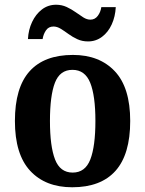

<svg xmlns="http://www.w3.org/2000/svg" viewBox="-20 -781 613 811"><path d="M285 10Q172 10 107.5 -59.5Q43 -129 43 -270Q43 -411 105 -480Q167 -549 288 -549Q400 -549 465 -480Q530 -411 530 -270Q530 -129 468 -59.5Q406 10 285 10ZM287 -52Q340 -52 361.5 -107.5Q383 -163 383 -270Q383 -377 361 -431.5Q339 -486 286 -486Q233 -486 212 -431.5Q191 -377 191 -270Q191 -163 212.5 -107.5Q234 -52 287 -52ZM352 -606Q327 -606 306.5 -615.5Q286 -625 269 -637.5Q252 -650 236.5 -659.5Q221 -669 206 -669Q185 -669 174 -652.5Q163 -636 160 -616H98Q100 -655 115.5 -688Q131 -721 157 -741Q183 -761 217 -761Q241 -761 261.5 -751.5Q282 -742 299.5 -729.5Q317 -717 332 -707.5Q347 -698 362 -698Q381 -698 393 -714Q405 -730 408 -751H469Q467 -711 452 -678Q437 -645 411 -625.5Q385 -606 352 -606Z"/></svg>

Font: Noto Serif Lao SemiCondensed
Style: Bold
Weight: 700
Width: 4
Designer: Monotype Design Team
Foundry: Monotype Imaging Inc.
Version: Version 2.003; ttfautohint (v1.8.4.7-5d5b)